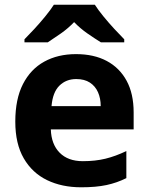

<svg xmlns="http://www.w3.org/2000/svg" viewBox="-20 -786 631 816"><path d="M303 -556Q379 -556 433.5 -527Q488 -498 518 -443Q548 -388 548 -308V-236H196Q198 -173 233.5 -137Q269 -101 332 -101Q385 -101 428 -111.5Q471 -122 517 -144V-29Q477 -9 432.5 0.5Q388 10 325 10Q243 10 180 -20.5Q117 -51 81 -113Q45 -175 45 -269Q45 -365 77.5 -428.5Q110 -492 168 -524Q226 -556 303 -556ZM304 -450Q261 -450 232.5 -422Q204 -394 199 -335H408Q408 -368 396.5 -394Q385 -420 362 -435Q339 -450 304 -450ZM383 -766Q397 -744 419.5 -716.5Q442 -689 466 -663Q490 -637 508 -619V-606H409Q383 -622 352 -643.5Q321 -665 295 -692Q269 -665 239 -644Q209 -623 183 -606H84V-619Q103 -638 126.5 -663.5Q150 -689 172.5 -716.5Q195 -744 209 -766Z"/></svg>

Font: Noto Sans Malayalam
Style: Regular
Weight: 400
Designer: Jelle Bosma - Monotype Design Team
Foundry: Monotype Imaging Inc.
Version: Version 2.103